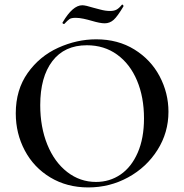

<svg xmlns="http://www.w3.org/2000/svg" viewBox="-20 -808 806 840"><path d="M49 -312Q49 -415 101 -488.5Q153 -562 234.5 -599Q316 -636 401 -636Q496 -636 568 -591.5Q640 -547 678.5 -474Q717 -401 717 -319Q717 -228 669 -152Q621 -76 540.5 -32Q460 12 366 12Q273 12 200.5 -31.5Q128 -75 88.5 -149.5Q49 -224 49 -312ZM610 -290Q610 -383 579.5 -455.5Q549 -528 492.5 -569Q436 -610 360 -610Q262 -610 209 -540.5Q156 -471 156 -348Q156 -252 187 -175.5Q218 -99 274 -55.5Q330 -12 400 -12Q460 -12 507.5 -44.5Q555 -77 582.5 -140Q610 -203 610 -290ZM513 -787 515 -788Q517 -788 519 -785Q521 -782 520 -780Q494 -736 477 -721Q460 -706 438 -706Q418 -706 381 -717Q364 -722 345.5 -726Q327 -730 311 -730Q292 -730 284 -724.5Q276 -719 261 -703H260Q257 -703 254.5 -705.5Q252 -708 254 -710Q298 -785 340 -785Q354 -785 389 -774Q394 -773 417.5 -766.5Q441 -760 462 -760Q479 -760 490 -766Q501 -772 513 -787Z"/></svg>

Font: Cormorant Unicase SemiBold
Style: Regular
Weight: 600
Designer: Christian Thalmann (Catharsis Fonts)
Foundry: Catharsis Fonts
Version: Version 4.000